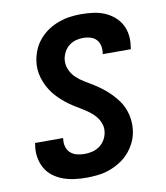

<svg xmlns="http://www.w3.org/2000/svg" viewBox="-84 -813 768 890"><g transform="rotate(-10 300.0 -367.5)"><path d="M252 8Q223 8 195.5 4.5Q168 1 142 -8.5Q116 -18 94.5 -34.5Q73 -51 60 -74.5Q47 -98 42.5 -126Q38 -154 43 -182L44 -192H176V-188Q173 -169 178 -151.5Q183 -134 195.5 -122.5Q208 -111 225.5 -106.5Q243 -102 262 -102Q279 -102 297 -106Q315 -110 331 -121Q347 -132 357 -148.5Q367 -165 370 -183Q374 -205 367 -225Q360 -245 347 -260.5Q334 -276 317.5 -288Q301 -300 283.5 -310.5Q266 -321 248.5 -332Q231 -343 215.5 -355.5Q200 -368 185.5 -382Q171 -396 159 -412Q147 -428 137.5 -446.5Q128 -465 122 -485Q116 -505 114.5 -526.5Q113 -548 117 -570Q121 -595 132 -620Q143 -645 162 -666.5Q181 -688 204.5 -703Q228 -718 253.5 -727Q279 -736 305 -739.5Q331 -743 357 -743Q385 -743 413 -739.5Q441 -736 465.5 -726Q490 -716 510.5 -699Q531 -682 543.5 -659Q556 -636 559.5 -608.5Q563 -581 558 -553L557 -543H425V-547Q428 -565 424.5 -582Q421 -599 410 -611Q399 -623 382.5 -628Q366 -633 348 -633Q331 -633 314 -628.5Q297 -624 282.5 -613Q268 -602 259 -586Q250 -570 247 -553Q243 -526 253 -502.5Q263 -479 280.5 -462.5Q298 -446 319 -433.5Q340 -421 361 -408Q382 -395 401 -380Q420 -365 437 -347.5Q454 -330 468 -310Q482 -290 490.5 -266.5Q499 -243 501.5 -217.5Q504 -192 500 -166Q496 -139 483.5 -113.5Q471 -88 452 -67Q433 -46 408.5 -31Q384 -16 358 -7Q332 2 305 5Q278 8 252 8Z"/></g></svg>

Font: Iosevka Aile Extrabold
Style: Italic
Weight: 800
Italic angle: -9°
Designer: Belleve Invis
Foundry: Belleve Invis
Version: Version 31.1.0; ttfautohint (v1.8.4)